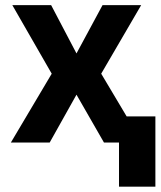

<svg xmlns="http://www.w3.org/2000/svg" viewBox="-20 -550 620 741"><path d="M275.2 -343.8 375.8 -530.3H524.9L370.6 -265.6L528.8 0H381.2L275.2 -184.6L171.8 0H22L179.6 -265.6L27.5 -530.3H177.3ZM579.7 170.3H439.3V-100.9H579.7Z"/></svg>

Font: WEMIX Pretendard Variable
Style: Regular
Weight: 400
Designer: Base glyphs from Inter by Rasmus Andersson; Hangeul glyphs from Noto Sans CJK(Source Han Sans) by Jang Soo-young and Kan
Foundry: Kil Hyung-jin
Version: Version 1.000;Glyphs 3.2 (3208)